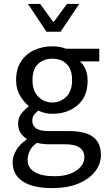

<svg xmlns="http://www.w3.org/2000/svg" viewBox="-20 -735 546 978"><path d="M245.6 223.1Q148.4 223.1 96.4 189.2Q44.4 155.3 44.4 92.3Q44.4 60.5 63.2 29.1Q82 -2.4 115.7 -23.9V-27.8Q97.2 -39.6 84.7 -58.1Q72.3 -76.7 72.3 -105.5Q72.3 -135.7 89.4 -157.2Q106.4 -178.7 125.5 -191.9V-195.8Q101.6 -214.8 81.8 -248Q62 -281.2 62 -326.7Q62 -383.3 86.9 -421.6Q111.8 -460 153.8 -479.5Q195.8 -499 246.6 -499Q269 -499 285.6 -495.6Q302.2 -492.2 315.9 -486.8H485.8V-422.4H387.2Q404.3 -407.2 415.3 -382.6Q426.3 -357.9 426.3 -323.7Q426.3 -242.7 375 -199Q323.7 -155.3 246.6 -155.3Q209 -155.3 174.8 -171.9Q162.1 -160.6 153.3 -149.9Q144.5 -139.2 144.5 -119.1Q144.5 -96.7 162.8 -82Q181.2 -67.4 229.5 -67.4H329.1Q415.5 -67.4 454.8 -37.1Q494.1 -6.8 494.1 54.2Q494.1 99.6 464.6 138.2Q435.1 176.8 379.4 200Q323.7 223.1 245.6 223.1ZM258.8 162.6Q305.7 162.6 339.4 149.2Q373 135.7 391.4 113.8Q409.7 91.8 409.7 66.9Q409.7 33.7 385.5 16.8Q361.3 0 313.5 0H231.4Q216.8 0 200.2 -1.7Q183.6 -3.4 168 -7.3Q142.6 10.3 131.6 33.2Q120.6 56.2 120.6 80.6Q120.6 118.7 155.5 140.6Q190.4 162.6 258.8 162.6ZM246.6 -212.9Q287.6 -212.9 317.4 -241.9Q347.2 -271 347.2 -326.7Q347.2 -382.8 319.1 -409.4Q291 -436 246.6 -436Q202.1 -436 173.8 -409.2Q145.5 -382.3 145.5 -326.7Q145.5 -271.5 175.3 -242.2Q205.1 -212.9 246.6 -212.9ZM216.8 -573.2 122.6 -714.8H184.6L250.5 -624H254.4L320.8 -714.8H383.3L288.6 -573.2Z"/></svg>

Font: Varta Medium
Style: Regular
Weight: 500
Designer: Joana Correia, Viktoriya Grabowska, Eben Sorkin
Foundry: Sorkin Type Co.
Version: Version 1.004